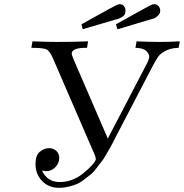

<svg xmlns="http://www.w3.org/2000/svg" viewBox="-20 -882 885 924"><path d="M130.9 -651.9 136.2 -683.1Q208 -680.2 255.9 -680.2Q330.1 -680.2 403.8 -683.1L398.9 -651.9H394Q325.2 -651.9 325.2 -624Q325.2 -617.2 335 -594.2L499 -214.8Q504.9 -228 519 -253.9L689 -580.1Q697.8 -600.1 698.2 -606.9Q698.2 -624 683.1 -637.5Q668 -650.9 631.8 -651.9L637.2 -683.1Q696.3 -680.2 752.9 -680.2Q791 -680.2 845.2 -683.1L839.8 -651.9Q802.7 -650.9 777.8 -637.9Q752.9 -625 741.9 -610.1Q731 -595.2 714.8 -564L538.1 -225.1Q538.1 -224.1 525.6 -200Q513.2 -175.8 509 -169.4Q504.9 -163.1 491 -138.4Q477.1 -113.8 469 -104.5Q460.9 -95.2 445.1 -73.5Q429.2 -51.8 416.5 -42.5Q403.8 -33.2 385 -18.1Q366.2 -2.9 348.6 4.2Q331.1 11.2 309.1 16.6Q287.1 22 264.2 22Q214.4 22 182.6 -11Q150.9 -43.9 150.9 -92.8Q150.9 -134.8 171.9 -151.9Q192.9 -168.9 215.8 -168.9Q237.8 -168.9 251.5 -155.5Q265.1 -142.1 265.1 -122.1Q265.1 -97.2 246.6 -77.6Q228 -58.1 201.2 -58.1Q200.2 -58.1 182.1 -61Q208 -5.9 267.1 -5.9Q329.1 -5.9 381.1 -48.3Q433.1 -90.8 440.9 -113.8Q441.9 -118.7 438 -131.8L235.8 -599.1Q219.7 -636.2 204.3 -644Q189 -651.9 131.8 -651.9ZM372.1 -765.1Q540 -859.4 548.8 -860.8Q550.8 -861.8 556.2 -861.8Q568.4 -861.8 576.2 -853Q584 -844.2 584 -831.1Q584 -818.8 579.1 -811Q574.2 -803.2 563 -797.6Q551.8 -792 548.3 -791Q544.9 -790 533.2 -787.1Q383.3 -742.2 377.9 -741.2ZM538.1 -765.1Q704.1 -857.9 712.9 -860.8Q716.8 -861.8 723.1 -861.8Q734.4 -861.8 742.7 -853Q751 -844.2 751 -831.1Q751 -815.9 739 -805.4Q727.1 -794.9 720.9 -793Q714.8 -791 699.2 -787.1Q666 -777.3 637.5 -768.6Q608.9 -759.8 595.5 -755.9Q582 -752 571 -748.5Q560.1 -745.1 554.9 -743.7Q549.8 -742.2 544.9 -741.2Z"/></svg>

Font: CMU Serif Extra
Style: RomanSlanted
Weight: 500
Italic angle: -9.46001°
Version: Version 0.7.0